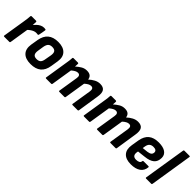

<svg xmlns="http://www.w3.org/2000/svg" viewBox="193 -1736 2801 2801"><g transform="rotate(45 1593.5 -336.0)"><path d="M36 0Q22 0 24 -13L81 -369Q86 -399 89.5 -427.5Q93 -456 94 -481Q95 -494 107 -494H199Q211 -494 212 -483Q212 -465 210.5 -443.5Q209 -422 207 -402L209 -349L156 -13Q154 0 143 0ZM190 -295 199 -406Q223 -433 247 -456Q271 -479 299 -492Q327 -505 357 -505Q376 -505 385 -502Q390 -500 391.5 -496.5Q393 -493 392 -487Q389 -463 383.5 -433.5Q378 -404 372 -378Q368 -366 358 -368Q351 -369 343.5 -370Q336 -371 325 -371Q304 -371 281.5 -362Q259 -353 235.5 -336Q212 -319 190 -295Z M588 11Q481 11 430.5 -43Q380 -97 395 -196L414 -311Q447 -505 648 -505Q753 -505 805 -451Q857 -397 841 -297L823 -185Q808 -86 749.5 -37.5Q691 11 588 11ZM599 -103Q643 -103 664.5 -124.5Q686 -146 693 -197L710 -292Q718 -344 700 -367.5Q682 -391 637 -391Q595 -391 573.5 -369.5Q552 -348 543 -298L528 -201Q521 -151 538 -127Q555 -103 599 -103Z M900 0Q886 0 888 -13L944 -367Q949 -399 953.5 -428Q958 -457 958 -482Q959 -494 971 -494H1063Q1075 -494 1076 -483Q1076 -469 1075 -454.5Q1074 -440 1073 -423Q1112 -458 1151.5 -481.5Q1191 -505 1240 -505Q1288 -505 1313 -484.5Q1338 -464 1343 -424Q1382 -460 1424.5 -482.5Q1467 -505 1514 -505Q1579 -505 1604.5 -466.5Q1630 -428 1616 -343L1565 -13Q1563 0 1552 0H1445Q1432 0 1434 -13L1483 -320Q1488 -354 1478 -372Q1468 -390 1441 -390Q1419 -390 1395 -377Q1371 -364 1344 -339L1292 -13Q1290 0 1279 0H1173Q1159 0 1161 -13L1210 -320Q1216 -354 1205.5 -372Q1195 -390 1168 -390Q1147 -390 1123.5 -377.5Q1100 -365 1072 -341L1020 -13Q1018 0 1007 0Z M1682 0Q1668 0 1670 -13L1726 -367Q1731 -399 1735.5 -428Q1740 -457 1740 -482Q1741 -494 1753 -494H1845Q1857 -494 1858 -483Q1858 -469 1857 -454.5Q1856 -440 1855 -423Q1894 -458 1933.5 -481.5Q1973 -505 2022 -505Q2070 -505 2095 -484.5Q2120 -464 2125 -424Q2164 -460 2206.5 -482.5Q2249 -505 2296 -505Q2361 -505 2386.5 -466.5Q2412 -428 2398 -343L2347 -13Q2345 0 2334 0H2227Q2214 0 2216 -13L2265 -320Q2270 -354 2260 -372Q2250 -390 2223 -390Q2201 -390 2177 -377Q2153 -364 2126 -339L2074 -13Q2072 0 2061 0H1955Q1941 0 1943 -13L1992 -320Q1998 -354 1987.5 -372Q1977 -390 1950 -390Q1929 -390 1905.5 -377.5Q1882 -365 1854 -341L1802 -13Q1800 0 1789 0Z M2656 11Q2552 11 2503 -43.5Q2454 -98 2471 -199L2490 -315Q2507 -411 2563.5 -458Q2620 -505 2721 -505Q2813 -505 2862 -471Q2911 -437 2911 -376Q2911 -300 2865 -260.5Q2819 -221 2721 -211L2600 -197L2596 -177Q2590 -133 2607.5 -112Q2625 -91 2665 -91Q2700 -91 2721 -103.5Q2742 -116 2743 -140Q2745 -153 2756 -153H2859Q2871 -153 2870 -140Q2863 -66 2807.5 -27.5Q2752 11 2656 11ZM2613 -281 2699 -290Q2741 -296 2760 -312Q2779 -328 2779 -357Q2779 -379 2762.5 -391.5Q2746 -404 2713 -404Q2672 -404 2649 -383Q2626 -362 2619 -319Z M2962 0Q2949 0 2951 -13L3056 -670Q3058 -683 3069 -683H3175Q3189 -683 3187 -670L3083 -13Q3081 0 3070 0Z"/></g></svg>

Font: Sofia Sans Semi Condensed ExtraBold
Style: Italic
Weight: 800
Italic angle: -9°
Version: Version 4.100